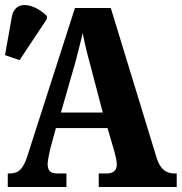

<svg xmlns="http://www.w3.org/2000/svg" viewBox="-26 -746 725 766"><path d="M52 -506 161 -670V-682C110 -733 33 -749 21 -678L-6 -526ZM5 0H239V-54H200C174 -54 164 -68 164 -91C164 -109 172 -138 175 -154L197 -235H403L431 -139C434 -127 440 -105 440 -89C440 -64 422 -54 402 -54H368V0H679V-54H669C637 -54 613 -71 599 -116L416 -714H273L84 -126C66 -67 44 -54 13 -54H5ZM217 -297 272 -488C283 -528 294 -573 304 -614C312 -572 323 -527 335 -484L384 -297Z"/></svg>

Font: Noto Serif Condensed ExtraBold
Style: Regular
Weight: 800
Width: 3
Designer: Monotype Design Team
Foundry: Monotype Imaging Inc.
Version: Version 2.013